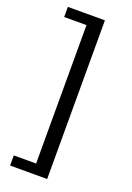

<svg xmlns="http://www.w3.org/2000/svg" viewBox="-162 -854 673 979"><g transform="rotate(20 174.0 -364.5)"><path d="M149 -740H28V-795H229V66H28V11H149Z"/></g></svg>

Font: Fauna One
Style: Regular
Weight: 400
Version: Version 1.001